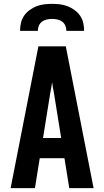

<svg xmlns="http://www.w3.org/2000/svg" viewBox="-20 -975 540 995"><path d="M35 0 179 -735H321L465 0H339L314 -155H186L161 0ZM297 -260 260 -490Q257 -505 254.5 -519.5Q252 -534 250 -549Q248 -534 245.5 -519.5Q243 -505 240 -490L203 -260ZM84 -815Q84 -836 88.5 -856Q93 -876 104.5 -893Q116 -910 133 -922.5Q150 -935 169 -942.5Q188 -950 208.5 -952.5Q229 -955 250 -955Q271 -955 291.5 -952.5Q312 -950 331 -942.5Q350 -935 367 -922.5Q384 -910 395.5 -893Q407 -876 411.5 -856Q416 -836 416 -815H324Q324 -829 318.5 -842Q313 -855 302 -863Q291 -871 277.5 -874Q264 -877 250 -877Q236 -877 222.5 -874Q209 -871 198 -863Q187 -855 181.5 -842Q176 -829 176 -815Z"/></svg>

Font: Iosevka SS04 Extrabold
Style: Regular
Weight: 800
Monospace: yes
Designer: Belleve Invis
Foundry: Belleve Invis
Version: Version 19.0.0; ttfautohint (v1.8.4)